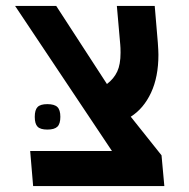

<svg xmlns="http://www.w3.org/2000/svg" viewBox="-20 -629 640 649"><path d="M82 -118.5H358.5L31 -609H170L341.5 -345Q365 -363 376.2 -387Q387.5 -411 387.5 -451Q387.5 -468 386.5 -478L375 -609H503L513.5 -484.5Q515.5 -456.5 515.5 -444Q515.5 -369 490.5 -315.5Q465.5 -262 422 -234.5L526 -104L535.5 0H92ZM97.5 -234Q97.5 -257.5 107 -267.2Q116.5 -277 140 -277Q164 -277 174 -267.2Q184 -257.5 184 -234Q184 -210.5 174 -200.8Q164 -191 140 -191Q116.5 -191 107 -200.8Q97.5 -210.5 97.5 -234Z"/></svg>

Font: JuliaMono SemiBold
Style: Italic
Weight: 600
Italic angle: -9°
Monospace: yes
Designer: cormullion
Foundry: corm
Version: Version 0.056; ttfautohint (v1.8.4)